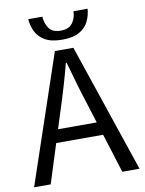

<svg xmlns="http://www.w3.org/2000/svg" viewBox="-92 -901 727 965"><g transform="rotate(-10 272.0 -418.5)"><path d="M2.6 0 224.5 -656.3H318.8L540.7 0H452.7L338 -366.6Q320.1 -421.7 304 -476.5Q288 -531.3 272.4 -588H268.4Q253.5 -530.7 237.4 -476.2Q221.4 -421.7 203.5 -366.6L87.4 0ZM119.4 -199.8V-266.5H421.6V-199.8ZM271.8 -706.1Q216.2 -706.1 183.9 -724.9Q151.6 -743.6 137 -773.9Q122.4 -804.1 120.4 -837.3H192.4Q194.4 -802.3 212.2 -777.3Q229.9 -752.2 271.8 -752.2Q313.6 -752.2 331.9 -777.3Q350.2 -802.3 351.2 -837.3H423.1Q421.1 -804.1 406.5 -773.9Q392 -743.6 359.7 -724.9Q327.4 -706.1 271.8 -706.1Z"/></g></svg>

Font: Source Sans 3 VF
Style: Regular
Weight: 200
Designer: Paul D. Hunt
Foundry: Adobe
Version: Version 3.046;hotconv 1.0.118;makeotfexe 2.5.65603